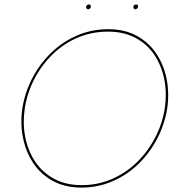

<svg xmlns="http://www.w3.org/2000/svg" viewBox="-20 -840 791 868"><path d="M92 -350Q82 -283 94 -221Q106 -159 138.5 -110Q171 -61 224 -32Q277 -3 349 -3Q422 -3 485.5 -30.5Q549 -58 598.5 -106Q648 -154 681 -217Q714 -280 725 -350Q735 -417 723 -479.5Q711 -542 678.5 -591Q646 -640 593 -668.5Q540 -697 468 -697Q395 -697 331.5 -670Q268 -643 218.5 -595Q169 -547 136 -484Q103 -421 92 -350ZM81 -350Q93 -424 127 -488.5Q161 -553 212.5 -602.5Q264 -652 329.5 -680Q395 -708 469 -708Q543 -708 597.5 -678.5Q652 -649 686 -598.5Q720 -548 733 -484Q746 -420 736 -350Q724 -277 690 -212Q656 -147 604.5 -97.5Q553 -48 487.5 -20Q422 8 348 8Q275 8 220 -21.5Q165 -51 131 -102Q97 -153 84 -217Q71 -281 81 -350ZM583 -809Q583 -814 587 -817Q591 -820 595 -820Q600 -820 602.5 -817Q605 -814 604 -809Q604 -805 600 -801.5Q596 -798 592 -798Q588 -798 585 -801.5Q582 -805 583 -809ZM369 -809Q370 -814 374 -817Q378 -820 382 -820Q386 -820 388.5 -817Q391 -814 391 -809Q390 -805 386.5 -801.5Q383 -798 378 -798Q374 -798 371.5 -801.5Q369 -805 369 -809Z"/></svg>

Font: Jost Thin
Style: Italic
Weight: 200
Italic angle: -5°
Version: Version 3.710